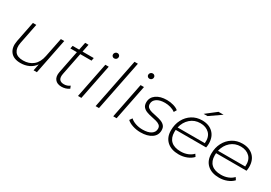

<svg xmlns="http://www.w3.org/2000/svg" viewBox="22 -1601 3480 2463"><g transform="rotate(30 1762.5 -369.0)"><path d="M269 4Q165 4 118.5 -57Q72 -118 92 -220L152 -522H202L142 -220Q126 -137 160.5 -89Q195 -41 282 -41Q370 -41 430 -90.5Q490 -140 509 -238L566 -522H616L512 0H463L483 -99Q445 -46 390 -21Q335 4 269 4Z M877 4Q811 4 779.5 -36Q748 -76 762 -147L828 -479H732L740 -522H837L860 -636H910L887 -522H1053L1045 -479H878L813 -151Q790 -39 889 -39Q937 -39 974 -68L989 -31Q965 -13 935.5 -4.5Q906 4 877 4Z M1121 0 1225 -522H1275L1171 0ZM1281 -649Q1265 -649 1254 -660Q1243 -671 1243 -686Q1243 -704 1255.5 -717Q1268 -730 1287 -730Q1303 -730 1314 -719Q1325 -708 1325 -693Q1325 -674 1312.5 -661.5Q1300 -649 1281 -649Z M1382 0 1530 -742H1580L1432 0Z M1643 0 1747 -522H1797L1693 0ZM1803 -649Q1787 -649 1776 -660Q1765 -671 1765 -686Q1765 -704 1777.5 -717Q1790 -730 1809 -730Q1825 -730 1836 -719Q1847 -708 1847 -693Q1847 -674 1834.5 -661.5Q1822 -649 1803 -649Z M2047 4Q1985 4 1929.5 -14.5Q1874 -33 1844 -62L1871 -101Q1900 -73 1948.5 -56.5Q1997 -40 2051 -40Q2132 -40 2176.5 -69Q2221 -98 2221 -148Q2221 -181 2199.5 -198.5Q2178 -216 2143.5 -225Q2109 -234 2070.5 -241.5Q2032 -249 1997.5 -262Q1963 -275 1941.5 -299.5Q1920 -324 1920 -368Q1920 -440 1979.5 -483Q2039 -526 2138 -526Q2187 -526 2234.5 -512.5Q2282 -499 2310 -475L2287 -436Q2257 -459 2216 -470.5Q2175 -482 2134 -482Q2057 -482 2013 -452Q1969 -422 1969 -373Q1969 -339 1991 -321Q2013 -303 2047.5 -294Q2082 -285 2120.5 -277.5Q2159 -270 2193 -257.5Q2227 -245 2249 -221Q2271 -197 2271 -153Q2271 -79 2209.5 -37.5Q2148 4 2047 4Z M2612 4Q2501 4 2437.5 -54Q2374 -112 2374 -215Q2374 -304 2411 -374.5Q2448 -445 2512.5 -485.5Q2577 -526 2659 -526Q2761 -526 2821 -468Q2881 -410 2881 -308Q2881 -279 2875 -250H2424Q2423 -234 2423 -217Q2423 -132 2472 -86.5Q2521 -41 2616 -41Q2671 -41 2718 -59.5Q2765 -78 2795 -111L2818 -76Q2784 -39 2729.5 -17.5Q2675 4 2612 4ZM2430 -289H2833Q2842 -383 2792 -433Q2742 -483 2658 -483Q2572 -483 2511 -429.5Q2450 -376 2430 -289ZM2632 -607 2784 -725H2859L2689 -607Z M3210 4Q3099 4 3035.5 -54Q2972 -112 2972 -215Q2972 -304 3009 -374.5Q3046 -445 3110.5 -485.5Q3175 -526 3257 -526Q3359 -526 3419 -468Q3479 -410 3479 -308Q3479 -279 3473 -250H3022Q3021 -234 3021 -217Q3021 -132 3070 -86.5Q3119 -41 3214 -41Q3269 -41 3316 -59.5Q3363 -78 3393 -111L3416 -76Q3382 -39 3327.5 -17.5Q3273 4 3210 4ZM3028 -289H3431Q3440 -383 3390 -433Q3340 -483 3256 -483Q3170 -483 3109 -429.5Q3048 -376 3028 -289Z"/></g></svg>

Font: Montserrat Light
Style: Italic
Weight: 300
Italic angle: -11.3°
Designer: Julieta Ulanovsky
Foundry: Julieta Ulanovsky
Version: Version 9.000; ttfautohint (v1.8.4.7-5d5b)